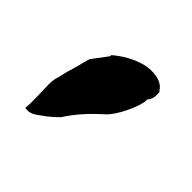

<svg xmlns="http://www.w3.org/2000/svg" viewBox="-44 -805 330 330"><g transform="rotate(-45 121.5 -640.0)"><path d="M21 -712C18 -701 24 -692 31 -683C37 -674 45 -665 53 -657C75 -643 92 -627 112 -605V-604H113C124 -593 155 -577 174 -574H178C181 -574 185 -566 201 -568H203L205 -570C220 -579 221 -601 218 -617C213 -639 201 -658 189 -672L188 -671L186 -672L158 -693C141 -698 130 -700 115 -705L98 -709C92 -711 86 -712 79 -712C68 -712 29 -710 21 -712Z"/></g></svg>

Font: Vapor
Style: Bd
Weight: 700
Foundry: Cannot Into Space Fonts
Version: Version 0.179